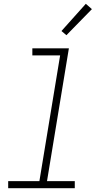

<svg xmlns="http://www.w3.org/2000/svg" viewBox="-20 -989 540 1009"><path d="M23 0V-37H187L296 -698H150V-735H342L227 -37H373V0ZM329 -804 303 -826 431 -969 463 -941Z"/></svg>

Font: Iosevka SS18 Extralight
Style: Italic
Weight: 200
Italic angle: -9°
Monospace: yes
Designer: Belleve Invis
Foundry: Belleve Invis
Version: Version 25.1.1; ttfautohint (v1.8.4)